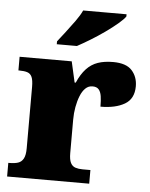

<svg xmlns="http://www.w3.org/2000/svg" viewBox="-54 -811 669 855"><g transform="rotate(5 280.5 -383.0)"><path d="M10 0V-61H15Q38 -61 53.5 -66Q69 -71 77.5 -86.5Q86 -102 86 -133V-407Q86 -437 79.5 -451.5Q73 -466 59 -470.5Q45 -475 23 -475H19V-536H252L273 -443H278Q295 -482 317 -505.5Q339 -529 368 -539Q397 -549 436 -549Q495 -549 520.5 -520.5Q546 -492 546 -450Q546 -394 505 -370Q464 -346 397 -346Q397 -374 394 -393Q391 -412 382 -422.5Q373 -433 354 -433Q336 -433 322.5 -420Q309 -407 300 -384.5Q291 -362 286 -334.5Q281 -307 281 -278V-128Q281 -99 288.5 -84.5Q296 -70 310 -65.5Q324 -61 342 -61H377V0ZM179 -619Q194 -638 214 -664Q234 -690 253.5 -717Q273 -744 283 -766H477V-756Q468 -743 444.5 -723Q421 -703 390 -681Q359 -659 327 -639.5Q295 -620 269 -606H179Z"/></g></svg>

Font: Noto Serif Armenian Black
Style: Regular
Weight: 900
Version: Version 2.007